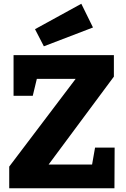

<svg xmlns="http://www.w3.org/2000/svg" viewBox="-20 -1000 667 1020"><path d="M29 0V-115L397 -601L415 -581H141L180 -599L154 -491H52V-707H585V-593L219 -100L213 -126H500L465 -102L485 -216H589L588 0ZM213 -754 166 -845 412 -980 474 -854Z"/></svg>

Font: Bitter Thin ExtraBold
Style: Regular
Weight: 800
Version: Version 3.020